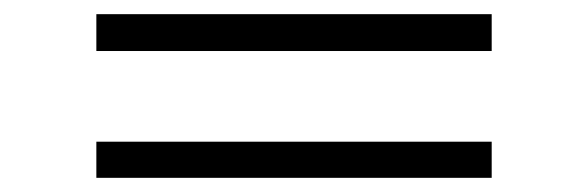

<svg xmlns="http://www.w3.org/2000/svg" viewBox="-20 -417 830 271"><path d="M116 -345V-397H674V-345ZM116 -166V-217H674V-166Z"/></svg>

Font: Lexend Tera ExtraLight
Style: Regular
Weight: 250
Designer: Bonnie Shaver-Troup, Thomas Jockin
Foundry: Lexend
Version: Version 1.007